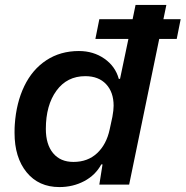

<svg xmlns="http://www.w3.org/2000/svg" viewBox="-20 -749 753 779"><path d="M39 -210Q39 -232 40 -244Q46 -332 78.5 -399.5Q111 -467 168 -504.5Q225 -542 300 -542Q359 -542 403.5 -511Q448 -480 462 -429H467L501 -591H367L383 -671H518L530 -729H655L643 -671H713L697 -591H626L504 0H383L396 -82H391Q367 -38 321.5 -14Q276 10 221 10Q137 10 88 -50Q39 -110 39 -210ZM425 -224 436 -275Q441 -302 441 -320Q441 -375 410.5 -407.5Q380 -440 326 -440Q252 -440 209 -381Q166 -322 166 -226Q166 -163 195.5 -127.5Q225 -92 278 -92Q336 -92 374 -127.5Q412 -163 425 -224Z"/></svg>

Font: Mona Sans SemiBold
Style: Italic
Weight: 600
Italic angle: -11.7°
Designer: Deni Anggara
Foundry: GitHub
Version: Version 2.000